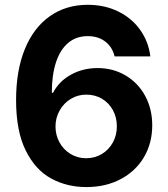

<svg xmlns="http://www.w3.org/2000/svg" viewBox="-20 -757 689 787"><path d="M45.9 -346.7Q45.9 -467.8 81.8 -555.7Q117.7 -643.6 184.1 -690.4Q250.5 -737.3 339.4 -737.3Q409.2 -737.3 465.1 -709.7Q521 -682.1 554.9 -634Q588.9 -585.9 596.2 -525.9H449.7Q440.4 -564.5 411.4 -586.7Q382.3 -608.9 339.4 -608.9Q292 -608.9 259 -580.8Q226.1 -552.7 209.2 -500.7Q192.4 -448.7 192.4 -376.5H197.3Q221.7 -423.8 270.8 -450.9Q319.8 -478 379.9 -478Q443.4 -478 494.6 -447.8Q545.9 -417.5 575 -364Q604 -310.5 604 -243.2Q604 -170.4 570.1 -112.8Q536.1 -55.2 474.6 -22.7Q413.1 9.8 334 9.8Q254.4 9.8 189.7 -25.4Q125 -60.5 85.4 -140.1Q45.9 -219.7 45.9 -346.7ZM459 -239.3Q459 -275.4 442.9 -305.2Q426.8 -335 398.2 -352.1Q369.6 -369.1 334 -369.1Q298.8 -369.1 270 -351.6Q241.2 -334 224.4 -304Q207.5 -273.9 207.5 -238.8Q207.5 -203.1 223.9 -173.3Q240.2 -143.6 269 -126Q297.9 -108.4 333 -108.4Q368.2 -108.4 397 -125.5Q425.8 -142.6 442.4 -172.6Q459 -202.6 459 -239.3Z"/></svg>

Font: Inter RS Variable
Style: Regular
Weight: 400
Designer: Rasmus Andersson (customised by Maria Ramos and Noel Pretorius)
Foundry: rsms
Version: Version 3.001;Glyphs 3.2.3 (3260)